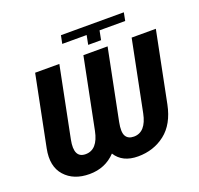

<svg xmlns="http://www.w3.org/2000/svg" viewBox="-149 -1041 1259 1216"><g transform="rotate(-20 481.0 -433.5)"><path d="M378.4 -235.4 473.6 -710.9H636.7L541.5 -235.4Q528.8 -170.9 544.2 -143.8Q559.6 -116.7 598.6 -116.7Q679.7 -116.7 703.6 -235.4L798.8 -710.9H961.9L866.7 -235.4Q841.3 -110.4 763.7 -50Q686 10.3 581.1 10.3Q476.1 10.3 430.2 -63.5Q360.4 10.3 253.9 10.3Q147.5 10.3 88.9 -55.2Q30.3 -120.6 53.2 -235.4L148.4 -710.9H311.5L216.3 -235.4Q192.9 -116.7 273.4 -116.7Q354.5 -116.7 378.4 -235.4ZM372.1 -823.7 383.3 -878.4H807.1L796.4 -823.7H623.5L611.3 -761.7H524.4L536.6 -823.7Z"/></g></svg>

Font: Roboto-BlackItalic
Style: Italic
Weight: 900
Italic angle: -12°
Designer: Google
Version: Version 1.100141; 2013